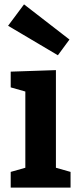

<svg xmlns="http://www.w3.org/2000/svg" viewBox="-20 -859 358 879"><path d="M303 -72V0H29V-72L96 -91V-440L29 -459V-531L236 -538V-91ZM90 -839 298 -678 245 -606 17 -741Z"/></svg>

Font: Bitter
Style: Bold
Weight: 700
Designer: Sol Matas, and Bitter project Authors
Foundry: Sol Matas
Version: Version 2.001